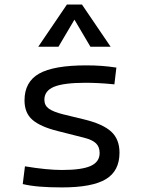

<svg xmlns="http://www.w3.org/2000/svg" viewBox="-20 -815 626 845"><path d="M252.9 9.8Q195.3 9.8 154.3 6.3Q113.3 2.9 80.1 -4.9L89.8 -83Q187 -66.9 252.9 -66.9Q339.8 -66.9 379.2 -84.7Q418.5 -102.5 418.5 -141.6Q418.5 -168.9 402.3 -184.3Q386.2 -199.7 351.6 -208.5L233.9 -238.3Q157.7 -257.3 122.8 -287.6Q87.9 -317.9 87.9 -373Q87.9 -454.6 152.1 -491Q216.3 -527.3 359.4 -527.3Q395 -527.3 426 -525.1Q457 -522.9 492.2 -517.6L483.4 -443.8Q443.4 -447.8 413.6 -449.2Q383.8 -450.7 356.4 -450.7Q260.7 -450.7 218 -433.1Q175.3 -415.5 175.3 -376Q175.3 -351.1 194.8 -336.9Q214.4 -322.8 257.3 -312L351.6 -289.1Q432.1 -269.5 469 -236.1Q505.9 -202.6 505.9 -143.1Q505.9 -62.5 445.8 -26.4Q385.7 9.8 252.9 9.8ZM148.4 -609.4 274.4 -794.9H340.8L466.8 -609.4H377.9L307.6 -728.5L237.3 -609.4Z"/></svg>

Font: CaskaydiaMono NF SemiLight
Style: Regular
Weight: 350
Designer: Aaron Bell
Foundry: Saja Typeworks
Version: Version 2111.001; ttfautohint (v1.8.4);Nerd Fonts 3.1.1